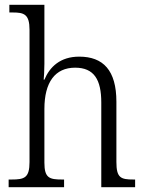

<svg xmlns="http://www.w3.org/2000/svg" viewBox="-20 -780 609 800"><path d="M16 0H247V-32H239C186 -32 165 -38 165 -102V-326C165 -438 210 -498 293 -498C372 -498 402 -448 402 -353V0H543V-32H536C483 -32 465 -39 465 -105V-356C465 -487 410 -544 310 -544C231 -544 187 -501 165 -448H162C163 -456 165 -488 165 -514V-760H19V-728H33C80 -728 103 -721 103 -656V-105C103 -39 82 -32 28 -32H16Z"/></svg>

Font: Noto Serif Myanmar SemiCondensed Light
Style: Regular
Weight: 300
Width: 4
Designer: Ben Mitchell and the Monotype Design Team
Foundry: Monotype Imaging Inc.
Version: Version 2.106